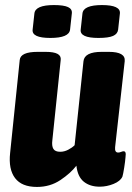

<svg xmlns="http://www.w3.org/2000/svg" viewBox="-20 -730 523 759"><path d="M126 9Q66 9 39.5 -26Q13 -61 20 -125L58 -493Q61 -525 129 -525H160Q193 -525 207.5 -517Q222 -509 220 -493L187 -176Q184 -153 191 -141.5Q198 -130 218 -130Q234 -130 249.5 -138Q265 -146 275 -156L310 -488Q314 -525 382 -525H410Q477 -525 473 -488L435 -148Q433 -127 447 -127Q453 -127 458.5 -129.5Q464 -132 469 -132Q474 -132 476 -127Q478 -122 476 -107Q475 -93 471 -67.5Q467 -42 464 -32Q456 -14 429 -3Q402 8 374 8Q336 8 311.5 -11.5Q287 -31 282 -75Q259 -45 218.5 -18Q178 9 126 9ZM369 -580Q295 -580 299 -613L306 -677Q310 -710 383 -710Q457 -710 454 -677L447 -613Q445 -596 427 -588Q409 -580 369 -580ZM179 -580Q105 -580 109 -613L116 -677Q120 -710 193 -710Q232 -710 249 -702Q266 -694 264 -677L257 -613Q253 -580 179 -580Z"/></svg>

Font: Asap Condensed Condensed ExtraBold
Style: Italic
Weight: 800
Width: 3
Italic angle: -6°
Designer: Pablo Cosgaya
Foundry: Omnibus-Type
Version: Version 3.001; ttfautohint (v1.8.4.7-5d5b)